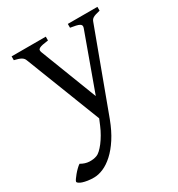

<svg xmlns="http://www.w3.org/2000/svg" viewBox="-190 -564 851 917"><g transform="rotate(-30 235.0 -105.0)"><path d="M482.9 -433.1Q468.3 -429.7 459 -426.8Q449.7 -423.8 443.8 -420.2Q438 -416.5 434.8 -411.9Q431.6 -407.2 429.2 -399.9L266.1 40Q245.6 94.2 220.5 132.8Q195.3 171.4 168.2 196Q141.1 220.7 113.8 232.4Q86.4 244.1 62 244.1Q43.5 244.1 27.8 241.7Q12.2 239.3 1 235.6Q-10.3 231.9 -16.6 227.3Q-22.9 222.7 -22.9 218.3Q-22.9 215.3 -17.1 206.5Q-11.2 197.8 -2.4 187.3Q6.3 176.8 16.4 167Q26.4 157.2 34.2 152.3Q57.6 166 80.8 167Q104 168 122.1 161.1Q130.9 158.2 142.6 147.5Q154.3 136.7 166.3 121.1Q178.2 105.5 189.7 85.7Q201.2 65.9 210 44.9L224.1 11.2L64 -399.9Q59.6 -413.6 46.9 -420.7Q34.2 -427.7 9.8 -433.1V-454.1H198.2V-433.1Q179.2 -430.7 167.2 -428.2Q155.3 -425.8 148.7 -422.1Q142.1 -418.5 141.1 -413.1Q140.1 -407.7 143.1 -399.9L263.2 -88.9L376 -399.9Q378.4 -407.2 376.7 -412.4Q375 -417.5 368.4 -421.1Q361.8 -424.8 349.9 -427.5Q337.9 -430.2 319.8 -433.1V-454.1H482.9Z"/></g></svg>

Font: GentiumAlt
Style: Regular
Weight: 400
Designer: J. Victor Gaultney
Version: Version 1.02; 2005; OFL release